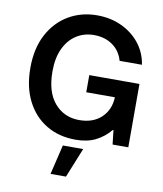

<svg xmlns="http://www.w3.org/2000/svg" viewBox="-102 -819 965 1136"><g transform="rotate(10 380.5 -251.0)"><path d="M390.3 9.9Q290.1 9.9 214.3 -35.3Q138.5 -80.6 95.9 -164.2Q53.3 -247.9 53.3 -362.9Q53.3 -480.1 97.8 -563.9Q142.4 -647.7 218.6 -692.5Q294.7 -737.2 389.6 -737.2Q470.2 -737.2 536.4 -706.5Q602.6 -675.8 646 -621.3Q689.3 -566.8 700.3 -495H566.1Q549.7 -553.3 503.4 -586.1Q457 -619 391.3 -619Q332.7 -619 286.2 -589.5Q239.7 -560 212.7 -503.2Q185.7 -446.4 185.7 -364.3Q185.7 -240.8 242.9 -174.5Q300.1 -108.3 391 -108.3Q474.4 -108.3 524 -155.5Q573.5 -202.8 576 -277.7H404.1V-380.7H705.6V0H611.2L601.6 -85.2H597.7Q559.3 -39.4 509.2 -14.7Q459.2 9.9 390.3 9.9ZM372.5 234.7H279.8L322.4 56.5H444.6Z"/></g></svg>

Font: Linik Sans SemiBold
Style: Regular
Weight: 600
Designer: Rasmus Andersson (font), Cristiano Sobral (main changes)
Foundry: rsms
Version: Version 3.018;June 1, 2022;FontCreator 14.0.0.2814 64-bit; t